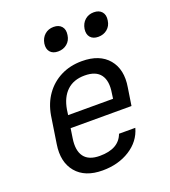

<svg xmlns="http://www.w3.org/2000/svg" viewBox="-142 -882 884 996"><g transform="rotate(-20 300.0 -383.5)"><path d="M254 10Q157 10 109 -47.5Q61 -105 76 -200L99 -350Q110 -414 143.5 -461Q177 -508 228.5 -534Q280 -560 345 -560Q443 -560 491 -502.5Q539 -445 523 -350L508 -253H172L164 -200Q154 -135 179.5 -100.5Q205 -66 266 -66Q371 -66 398 -140H488Q469 -71 405 -30.5Q341 10 254 10ZM183 -321H431L435 -350Q446 -415 420.5 -450Q395 -485 333 -485Q272 -485 235 -450Q198 -415 187 -350ZM470 -649Q441 -649 426.5 -666Q412 -683 416 -712Q421 -742 441 -759.5Q461 -777 490 -777Q519 -777 534 -759.5Q549 -742 544 -712Q540 -683 519.5 -666Q499 -649 470 -649ZM248 -649Q219 -649 204.5 -666Q190 -683 194 -712Q199 -742 219 -759.5Q239 -777 268 -777Q297 -777 312 -759.5Q327 -742 322 -712Q318 -683 297.5 -666Q277 -649 248 -649Z"/></g></svg>

Font: NKDuy Mono
Style: Italic
Weight: 400
Italic angle: -9°
Monospace: yes
Designer: NKDuy
Foundry: NKDuy
Version: Version 2.251; ttfautohint (v1.8.4.7-5d5b)